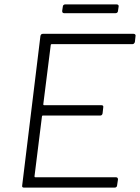

<svg xmlns="http://www.w3.org/2000/svg" viewBox="-20 -854 637 874"><path d="M583 -653H215Q211 -653 211 -649L177 -379Q177 -375 181 -375H442Q452 -375 450 -365L447 -338Q445 -328 436 -328H175Q171 -328 171 -324L137 -51Q137 -47 141 -47H508Q517 -47 517 -37L513 -10Q513 -6 510 -3Q507 0 502 0H89Q79 0 81 -10L164 -690Q166 -700 175 -700H588Q593 -700 595.5 -697Q598 -694 597 -690L594 -663Q593 -659 590 -656Q587 -653 583 -653ZM263 -804 266 -824Q266 -828 269 -831Q272 -834 277 -834H511Q516 -834 518.5 -831Q521 -828 520 -824L517 -804Q517 -800 514 -797Q511 -794 506 -794H272Q263 -794 263 -804Z"/></svg>

Font: Barlow Light
Style: Italic
Weight: 300
Italic angle: -7°
Designer: Jeremy Tribby
Foundry: Tribby Type
Version: Version 1.408